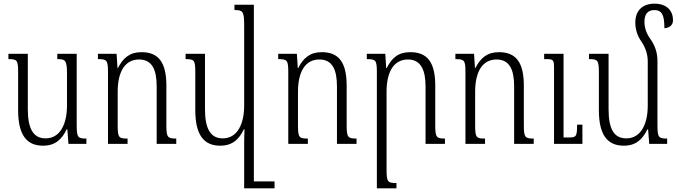

<svg xmlns="http://www.w3.org/2000/svg" viewBox="-20 -786 3704 1049"><path d="M215 10C281 10 318 -24 344 -79H348L354 0H452V-29C406 -29 399 -34 399 -103V-492H293V-463C337 -463 346 -458 346 -383V-208C346 -111 310 -30 229 -30C159 -30 132 -88 132 -189V-492H26V-463C73 -463 79 -458 79 -392V-184C79 -47 127 10 215 10Z M943 -29C896 -29 889 -35 889 -102V-318C889 -444 847 -501 753 -501C689 -501 653 -470 624 -414H622L617 -492H515V-463C564 -463 570 -457 570 -392V0H677V-29C630 -29 623 -33 623 -101V-284C623 -398 665 -461 740 -461C811 -461 836 -405 836 -314V0H943Z M1183 10C1249 10 1286 -24 1312 -79H1316C1315 -54 1314 -29 1314 -4V243H1480V205H1367V-760H1261V-731C1305 -731 1314 -726 1314 -651V-208C1314 -111 1278 -30 1197 -30C1127 -30 1100 -88 1100 -189V-492H994V-463C1041 -463 1047 -458 1047 -392V-184C1047 -47 1095 10 1183 10Z M1928 -29C1881 -29 1874 -35 1874 -102V-318C1874 -444 1832 -501 1738 -501C1674 -501 1638 -470 1609 -414H1607L1602 -492H1500V-463C1549 -463 1555 -457 1555 -392V0H1662V-29C1615 -29 1608 -33 1608 -101V-284C1608 -398 1650 -461 1725 -461C1796 -461 1821 -405 1821 -314V0H1928Z M2411 -29C2365 -29 2358 -35 2358 -102V-318C2358 -444 2316 -501 2222 -501C2157 -501 2121 -471 2093 -414H2090L2085 -492H1984V-463C2033 -463 2039 -457 2039 -392V243H2146V214C2099 214 2092 209 2092 142V-284C2092 -398 2134 -461 2209 -461C2280 -461 2305 -402 2305 -314V0H2411Z M2896 -29C2849 -29 2842 -35 2842 -102V-318C2842 -444 2800 -501 2706 -501C2642 -501 2606 -470 2577 -414H2575L2570 -492H2468V-463C2517 -463 2523 -457 2523 -392V0H2630V-29C2583 -29 2576 -33 2576 -101V-284C2576 -398 2618 -461 2693 -461C2764 -461 2789 -405 2789 -314V0H2896ZM3162 -105H3133C3133 -39 3128 -35 3087 -35H3059V-492H2953V-463H2966C3002 -463 3007 -458 3007 -418V0H3162Z M3572 -103V-452C3572 -499 3559 -537 3532 -575C3510 -605 3501 -638 3501 -667C3501 -705 3516 -731 3555 -731C3597 -731 3610 -703 3610 -632C3638 -633 3657 -649 3657 -676C3657 -726 3624 -766 3556 -766C3494 -766 3451 -732 3451 -662C3451 -627 3462 -590 3485 -558C3507 -525 3519 -489 3519 -451V-208C3519 -111 3483 -30 3402 -30C3332 -30 3305 -85 3305 -189V-492H3198V-463C3245 -463 3252 -458 3252 -392V-184C3252 -47 3300 10 3388 10C3454 10 3490 -24 3517 -79H3521L3527 0H3625V-29C3579 -29 3572 -34 3572 -103Z"/></svg>

Font: Noto Serif Armenian Condensed Light
Style: Regular
Weight: 300
Width: 3
Designer: Monotype Design Team
Foundry: Monotype Imaging Inc.
Version: Version 2.008